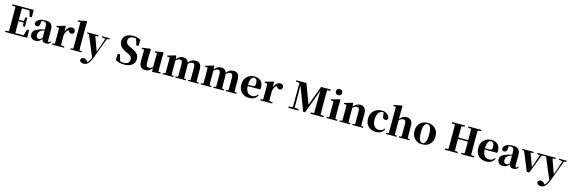

<svg xmlns="http://www.w3.org/2000/svg" viewBox="90 -2781 14882 5007"><g transform="rotate(15 7531.0 -277.5)"><path d="M41 0V-34L131 -43Q132 -108 133 -174Q133 -262 133 -351V-395Q133 -484 133 -572Q132 -638 131 -705L41 -713V-747H613L612 -548H554L510 -708H305Q304 -641 304 -572Q303 -487 303 -399H439L454 -505H504V-263H454L440 -363H303V-360Q303 -266 304 -177Q304 -108 305 -39H530L576 -207H632L634 0Z M859 17Q795 17 754 -19.5Q713 -56 713 -119Q713 -165 732.5 -198.5Q752 -232 799 -258Q846 -284 927 -306Q965 -317 1017 -330Q1020 -331 1024 -332V-393Q1024 -445 1015 -474.5Q1006 -504 984 -516Q962 -528 924 -528Q904 -528 882 -524L875 -453Q873 -401 851 -379.5Q829 -358 800 -358Q744 -358 730 -410Q737 -480 801 -521.5Q865 -563 981 -563Q1088 -563 1135 -514.5Q1182 -466 1182 -357V-88Q1182 -60 1189.5 -48.5Q1197 -37 1211 -37Q1222 -37 1232 -45Q1242 -53 1256 -75L1274 -62Q1255 -21 1224.5 -2.5Q1194 16 1145 16Q1090 16 1061 -13Q1038 -36 1028 -71Q1005 -46 985 -28Q960 -6 930.5 5.5Q901 17 859 17ZM1024 -305Q988 -295 966 -287Q917 -266 889.5 -230.5Q862 -195 862 -140Q862 -95 882.5 -73Q903 -51 937 -51Q950 -51 966.5 -57.5Q983 -64 1006 -83Q1014 -90 1024 -99ZM822 -509Q816 -507 810 -505Z M1305 0V-31L1372 -38Q1372 -52 1373 -69Q1373 -111 1373.5 -157Q1374 -203 1374 -238V-321Q1374 -371 1373 -401Q1372 -431 1370 -467L1297 -475V-499L1515 -562L1528 -553L1536 -411Q1549 -453 1570 -484Q1596 -523 1629 -543Q1662 -563 1694 -563Q1730 -563 1757 -546Q1784 -529 1791 -484Q1790 -450 1772.5 -426.5Q1755 -403 1717 -403Q1689 -403 1669 -419Q1649 -435 1629 -463L1622 -472Q1595 -450 1576 -421Q1552 -383 1536 -321V-238Q1536 -203 1536.5 -157Q1537 -111 1538 -69Q1538 -53 1538 -40L1631 -31V0Z M1800 0V-31L1869 -37Q1869 -57 1870 -78Q1870 -118 1870.5 -159Q1871 -200 1871 -238V-750L1798 -756V-783L2022 -826L2037 -817L2033 -656V-238Q2033 -200 2033.5 -159Q2034 -118 2035 -78Q2036 -57 2036 -37L2104 -31V0Z M2230 271Q2188 271 2154.5 250Q2121 229 2119 193Q2125 159 2150.5 143.5Q2176 128 2205 128Q2235 128 2257.5 144Q2280 160 2299 184L2315 205Q2336 187 2352 164Q2379 125 2406 62L2166 -511L2115 -516V-546H2420V-516L2340 -507L2479 -122L2543 -298L2610 -506L2511 -516V-546H2717V-516L2651 -507L2447 41Q2414 128 2380 178.5Q2346 229 2309.5 250Q2273 271 2230 271Z M3251 20Q3190 20 3126.5 4.5Q3063 -11 3018 -40L3025 -212H3083L3136 -38Q3142 -36 3148 -34Q3185 -23 3234 -23Q3308 -23 3347.5 -56.5Q3387 -90 3387 -148Q3387 -182 3376.5 -206Q3366 -230 3342.5 -249Q3319 -268 3279 -286L3231 -307Q3131 -353 3078.5 -409Q3026 -465 3026 -555Q3026 -623 3060.5 -670Q3095 -717 3156.5 -742Q3218 -767 3299 -767Q3358 -767 3410 -752Q3462 -737 3502 -710L3494 -546H3436L3385 -714Q3357 -725 3320 -725Q3255 -725 3215 -693.5Q3175 -662 3175 -606Q3175 -554 3203 -523Q3231 -492 3284 -468L3336 -444Q3411 -411 3456 -377Q3501 -343 3521 -302Q3541 -261 3541 -204Q3541 -138 3507.5 -87.5Q3474 -37 3409.5 -8.5Q3345 20 3251 20Z M3821 17Q3746 17 3702.5 -29Q3659 -75 3660 -189L3663 -487L3594 -500V-527L3816 -557L3829 -547L3823 -393V-174Q3823 -114 3844.5 -91.5Q3866 -69 3903 -69Q3944 -69 3979 -95Q3993 -105 4005 -117L4009 -487L3942 -500V-522L4161 -557L4172 -547L4168 -393V-35L4232 -29V1L4011 14L4006 -83Q3974 -44 3935 -17Q3885 17 3821 17Z M4292 0V-31L4358 -37Q4358 -52 4359 -69Q4359 -111 4359.5 -157Q4360 -203 4360 -238V-322Q4360 -371 4359.5 -401Q4359 -431 4356 -468L4283 -476V-499L4501 -562L4514 -553L4520 -464Q4553 -504 4590 -530Q4638 -563 4701 -563Q4778 -563 4819 -516Q4838 -493 4848 -460Q4887 -511 4929 -536Q4976 -563 5033 -563Q5117 -563 5156.5 -514.5Q5196 -466 5196 -364V-238Q5196 -202 5196.5 -156Q5197 -110 5198 -68Q5198 -51 5198 -37L5258 -31V0H4975V-31L5035 -37Q5035 -51 5036 -68Q5036 -110 5036.5 -156Q5037 -202 5037 -238V-373Q5037 -439 5020 -463Q5003 -487 4967 -487Q4930 -487 4894 -461Q4875 -447 4855 -428Q4859 -401 4859 -370V-238Q4859 -202 4859.5 -156Q4860 -110 4861 -68Q4861 -51 4862 -37L4920 -31V0H4635V-31L4699 -37Q4699 -51 4700 -68Q4700 -110 4700.5 -156Q4701 -202 4701 -238V-373Q4701 -435 4684.5 -461Q4668 -487 4632 -487Q4595 -487 4556 -458Q4538 -444 4522 -428V-238Q4522 -203 4522.5 -157Q4523 -111 4524 -69Q4524 -51 4524 -36L4582 -31V0Z M5317 0V-31L5383 -37Q5383 -52 5384 -69Q5384 -111 5384.5 -157Q5385 -203 5385 -238V-322Q5385 -371 5384.5 -401Q5384 -431 5381 -468L5308 -476V-499L5526 -562L5539 -553L5545 -464Q5578 -504 5615 -530Q5663 -563 5726 -563Q5803 -563 5844 -516Q5863 -493 5873 -460Q5912 -511 5954 -536Q6001 -563 6058 -563Q6142 -563 6181.5 -514.5Q6221 -466 6221 -364V-238Q6221 -202 6221.5 -156Q6222 -110 6223 -68Q6223 -51 6223 -37L6283 -31V0H6000V-31L6060 -37Q6060 -51 6061 -68Q6061 -110 6061.5 -156Q6062 -202 6062 -238V-373Q6062 -439 6045 -463Q6028 -487 5992 -487Q5955 -487 5919 -461Q5900 -447 5880 -428Q5884 -401 5884 -370V-238Q5884 -202 5884.5 -156Q5885 -110 5886 -68Q5886 -51 5887 -37L5945 -31V0H5660V-31L5724 -37Q5724 -51 5725 -68Q5725 -110 5725.5 -156Q5726 -202 5726 -238V-373Q5726 -435 5709.5 -461Q5693 -487 5657 -487Q5620 -487 5581 -458Q5563 -444 5547 -428V-238Q5547 -203 5547.5 -157Q5548 -111 5549 -69Q5549 -51 5549 -36L5607 -31V0Z M6632 17Q6548 17 6483 -17Q6418 -51 6381 -116.5Q6344 -182 6344 -275Q6344 -368 6384 -432.5Q6424 -497 6488.5 -530Q6553 -563 6626 -563Q6704 -563 6756.5 -532.5Q6809 -502 6835.5 -450.5Q6862 -399 6862 -335Q6862 -301 6855 -274H6515Q6517 -202 6538 -155Q6560 -102 6599.5 -78Q6639 -54 6689 -54Q6742 -54 6777 -75Q6812 -96 6837 -131L6856 -118Q6825 -53 6767.5 -18Q6710 17 6632 17ZM6515 -310H6650Q6685 -310 6697.5 -329.5Q6710 -349 6710 -395Q6710 -462 6685 -495Q6660 -528 6619 -528Q6591 -528 6567 -504Q6543 -480 6529 -428Q6517 -382 6515 -310Z M6927 0V-31L6994 -38Q6994 -52 6995 -69Q6995 -111 6995.5 -157Q6996 -203 6996 -238V-321Q6996 -371 6995 -401Q6994 -431 6992 -467L6919 -475V-499L7137 -562L7150 -553L7158 -411Q7171 -453 7192 -484Q7218 -523 7251 -543Q7284 -563 7316 -563Q7352 -563 7379 -546Q7406 -529 7413 -484Q7412 -450 7394.5 -426.5Q7377 -403 7339 -403Q7311 -403 7291 -419Q7271 -435 7251 -463L7244 -472Q7217 -450 7198 -421Q7174 -383 7158 -321V-238Q7158 -203 7158.5 -157Q7159 -111 7160 -69Q7160 -53 7160 -40L7253 -31V0Z M7686 0V-34L7795 -48L7799 -703L7702 -713V-747H7975L8173 -217L8371 -747H8632V-713L8545 -705Q8543 -639 8543 -572Q8542 -484 8542 -395V-351Q8542 -262 8543 -174Q8543 -108 8545 -43L8635 -34V0H8283V-34L8371 -43Q8373 -109 8373 -173Q8373 -258 8374 -327L8377 -646L8138 0H8086L7840 -646L7844 -346V-49L7957 -34V0Z M8713 0V-31L8778 -37Q8778 -52 8779 -69Q8779 -111 8779.5 -157Q8780 -203 8780 -238V-318Q8780 -368 8779.5 -401.5Q8779 -435 8777 -470L8703 -478V-502L8933 -562L8946 -553L8942 -392V-238Q8942 -203 8942.5 -157Q8943 -111 8944 -69Q8944 -51 8945 -37L9005 -31V0ZM8857 -655Q8822 -655 8796.5 -678Q8771 -701 8771 -738Q8771 -773 8796.5 -796Q8822 -819 8857 -819Q8893 -819 8918 -796Q8943 -773 8943 -738Q8943 -701 8918 -678Q8893 -655 8857 -655Z M9067 0V-31L9133 -37Q9133 -52 9134 -69Q9134 -111 9134.5 -157Q9135 -203 9135 -238V-321Q9135 -370 9134 -400.5Q9133 -431 9131 -467L9058 -475V-499L9276 -562L9289 -553L9295 -465Q9339 -515 9378 -537Q9427 -563 9482 -563Q9553 -563 9597.5 -515.5Q9642 -468 9642 -370V-238Q9642 -202 9642.5 -156Q9643 -110 9644 -68Q9644 -51 9645 -36L9705 -31V0H9415V-31L9478 -37Q9478 -51 9479 -68Q9479 -110 9479.5 -156Q9480 -202 9480 -238V-383Q9480 -441 9463 -464.5Q9446 -488 9411 -488Q9382 -488 9340 -464Q9318 -451 9297 -431V-238Q9297 -203 9297.5 -157Q9298 -111 9299 -69Q9299 -51 9299 -36L9357 -31V0Z M10045 17Q9969 17 9905.5 -15.5Q9842 -48 9804 -110.5Q9766 -173 9766 -264Q9766 -362 9807.5 -428.5Q9849 -495 9918 -529Q9987 -563 10070 -563Q10125 -563 10169.5 -542Q10214 -521 10242 -485Q10270 -449 10276 -404Q10260 -351 10209 -351Q10178 -351 10154.5 -372.5Q10131 -394 10129 -449L10118 -526Q10105 -528 10091 -528Q10047 -528 10012 -499.5Q9977 -471 9957 -417Q9937 -363 9937 -286Q9937 -176 9986 -115Q10035 -54 10117 -54Q10161 -54 10196 -74Q10231 -94 10256 -129L10275 -116Q10238 -47 10184 -15Q10130 17 10045 17Z M10320 0V-31L10386 -37Q10386 -52 10387 -69Q10387 -111 10387.5 -157Q10388 -203 10388 -238V-750L10315 -756V-783L10537 -826L10550 -817L10547 -656V-463Q10587 -510 10624 -534Q10671 -563 10733 -563Q10807 -563 10851.5 -516.5Q10896 -470 10896 -368V-238Q10896 -202 10896.5 -156Q10897 -110 10898 -68Q10898 -51 10898 -36L10958 -31V0H10668V-31L10732 -37Q10732 -51 10733 -68Q10733 -110 10733.5 -156Q10734 -202 10734 -238V-383Q10734 -441 10714 -464.5Q10694 -488 10661 -488Q10629 -488 10590 -464Q10570 -451 10550 -433V-238Q10550 -203 10550.5 -157Q10551 -111 10552 -69Q10552 -51 10553 -36L10609 -31V0Z M11302 17Q11216 17 11152.5 -19.5Q11089 -56 11054 -122Q11019 -188 11019 -276Q11019 -365 11057 -429Q11095 -493 11159.5 -528Q11224 -563 11302 -563Q11381 -563 11445.5 -528.5Q11510 -494 11548 -430Q11586 -366 11586 -276Q11586 -187 11550.5 -121Q11515 -55 11451.5 -19Q11388 17 11302 17ZM11302 -18Q11356 -18 11384.5 -81Q11413 -144 11413 -274Q11413 -405 11384.5 -466.5Q11356 -528 11302 -528Q11249 -528 11220 -466.5Q11191 -405 11191 -274Q11191 -144 11220 -81Q11249 -18 11302 -18Z M11909 0V-34L11997 -43Q11998 -108 11999 -174Q11999 -262 11999 -351V-395Q11999 -484 11999 -572Q11998 -638 11997 -704L11909 -713V-747H12255V-713L12172 -705Q12170 -640 12170 -573Q12169 -486 12169 -399H12437Q12437 -486 12437 -572Q12436 -638 12434 -705L12350 -713V-747H12697V-713L12609 -705Q12608 -639 12608 -573Q12607 -484 12607 -395V-351Q12607 -264 12608 -176Q12608 -109 12609 -43L12697 -34V0H12350V-34L12434 -42Q12436 -108 12437 -176Q12437 -263 12437 -361H12169Q12169 -266 12170 -178Q12170 -110 12172 -42L12255 -34V0Z M13029 17Q12945 17 12880 -17Q12815 -51 12778 -116.5Q12741 -182 12741 -275Q12741 -368 12781 -432.5Q12821 -497 12885.5 -530Q12950 -563 13023 -563Q13101 -563 13153.5 -532.5Q13206 -502 13232.5 -450.5Q13259 -399 13259 -335Q13259 -301 13252 -274H12912Q12914 -202 12935 -155Q12957 -102 12996.5 -78Q13036 -54 13086 -54Q13139 -54 13174 -75Q13209 -96 13234 -131L13253 -118Q13222 -53 13164.5 -18Q13107 17 13029 17ZM12912 -310H13047Q13082 -310 13094.5 -329.5Q13107 -349 13107 -395Q13107 -462 13082 -495Q13057 -528 13016 -528Q12988 -528 12964 -504Q12940 -480 12926 -428Q12914 -382 12912 -310Z M13477 17Q13413 17 13372 -19.5Q13331 -56 13331 -119Q13331 -165 13350.5 -198.5Q13370 -232 13417 -258Q13464 -284 13545 -306Q13583 -317 13635 -330Q13638 -331 13642 -332V-393Q13642 -445 13633 -474.5Q13624 -504 13602 -516Q13580 -528 13542 -528Q13522 -528 13500 -524L13493 -453Q13491 -401 13469 -379.5Q13447 -358 13418 -358Q13362 -358 13348 -410Q13355 -480 13419 -521.5Q13483 -563 13599 -563Q13706 -563 13753 -514.5Q13800 -466 13800 -357V-88Q13800 -60 13807.5 -48.5Q13815 -37 13829 -37Q13840 -37 13850 -45Q13860 -53 13874 -75L13892 -62Q13873 -21 13842.5 -2.5Q13812 16 13763 16Q13708 16 13679 -13Q13656 -36 13646 -71Q13623 -46 13603 -28Q13578 -6 13548.5 5.5Q13519 17 13477 17ZM13642 -305Q13606 -295 13584 -287Q13535 -266 13507.5 -230.5Q13480 -195 13480 -140Q13480 -95 13500.5 -73Q13521 -51 13555 -51Q13568 -51 13584.5 -57.5Q13601 -64 13624 -83Q13632 -90 13642 -99ZM13440 -509Q13434 -507 13428 -505Z M14124 2 13914 -509 13861 -516V-546H14168V-516L14090 -507L14222 -151L14341 -506L14263 -516V-546H14458V-516L14387 -505L14193 2Z M14572 271Q14530 271 14496.5 250Q14463 229 14461 193Q14467 159 14492.5 143.5Q14518 128 14547 128Q14577 128 14599.5 144Q14622 160 14641 184L14657 205Q14678 187 14694 164Q14721 125 14748 62L14508 -511L14457 -516V-546H14762V-516L14682 -507L14821 -122L14885 -298L14952 -506L14853 -516V-546H15059V-516L14993 -507L14789 41Q14756 128 14722 178.5Q14688 229 14651.5 250Q14615 271 14572 271Z"/></g></svg>

Font: Early Summer Mincho Heavy
Style: Regular
Weight: 900
Designer: GuiWonder
Version: Version 1.002